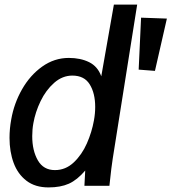

<svg xmlns="http://www.w3.org/2000/svg" viewBox="-20 -810 748 837"><path d="M21.5 -209Q21.5 -249 29 -289.5Q41 -359 76 -420.5Q111 -482 164 -519.8Q217 -557.5 280 -557.5Q331 -557.5 368.5 -539Q406 -520.5 421.5 -477.5L476.5 -790H578L471.5 -119Q465.5 -81 459 -18.5L457 0H348L351.5 -66.5Q316.5 -25.5 280.2 -9.2Q244 7 191.5 7Q133.5 7 95.5 -22Q57.5 -51 39.5 -99.8Q21.5 -148.5 21.5 -209ZM389.5 -285Q395 -315 395 -344Q395 -403.5 371.2 -442Q347.5 -480.5 295.5 -480.5Q252 -480.5 216 -448.8Q180 -417 157 -369.2Q134 -321.5 125.5 -273Q120.5 -246.5 120.5 -216.5Q120.5 -153.5 145 -111Q169.5 -68.5 219.5 -68.5Q266 -68.5 301.5 -102Q337 -135.5 358.8 -185Q380.5 -234.5 389.5 -285ZM584.5 -506.5 595 -733 707.5 -729 655.5 -501Z"/></svg>

Font: JuliaMono MediumItalic
Style: Regular
Weight: 500
Italic angle: -9°
Monospace: yes
Designer: cormullion
Foundry: corm
Version: Version 0.049; ttfautohint (v1.8.4)